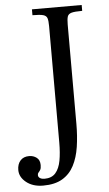

<svg xmlns="http://www.w3.org/2000/svg" viewBox="-98 -698 536 946"><g transform="rotate(-5 170.0 -225.0)"><path d="M77 210Q26 210 -6.5 184Q-39 158 -39 123Q-39 94 -23.5 76.5Q-8 59 20 59Q41 59 57 71Q73 83 73 108Q73 124 68.5 131.5Q64 139 59.5 143.5Q55 148 55 156Q55 166 64 171.5Q73 177 86 177Q122 177 141 155Q160 133 167 94.5Q174 56 174 6V-570Q174 -596 170 -609Q166 -622 150 -626.5Q134 -631 97 -631V-660H343V-631Q306 -631 290 -626.5Q274 -622 270 -609Q266 -596 266 -570V-79Q266 -18 258 34.5Q250 87 229.5 126.5Q209 166 172 188Q135 210 77 210Z"/></g></svg>

Font: Frank Ruhl Libre
Style: Regular
Weight: 400
Designer: Yanek Iontef
Foundry: Fontef
Version: Version 6.004